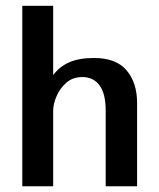

<svg xmlns="http://www.w3.org/2000/svg" viewBox="-20 -648 554 668"><path d="M57.6 0V-627.9H165V-386.7Q187.5 -417 221.7 -431.6Q255.9 -446.3 306.6 -446.3Q383.8 -446.3 420.4 -403.3Q457 -360.4 457 -289.1V0H347.7V-263.7Q347.7 -322.3 326.2 -351.1Q304.7 -379.9 266.6 -379.9Q233.4 -379.9 210.9 -360.4Q188.5 -340.8 176.8 -313.5Q165 -286.1 165 -262.7V0Z"/></svg>

Font: Padauk
Style: Bold
Weight: 700
Designer: Debbi Hosken, Becca Hirsbrunner Spalinger
Foundry: SIL International
Version: Version 5.003